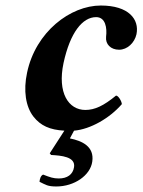

<svg xmlns="http://www.w3.org/2000/svg" viewBox="-20 -464 516 695"><path d="M165 97C201 99 254 103 248 141C244 168 223 182 193 182C173 182 162 178 136 168C127 172 124 184 123 194C146 205 152 211 184 211C249 211 307 171 314 121C322 66 277 46 233 37L248 9C307 4 377 -36 421 -87C421 -96 409 -118 400 -118C355 -81 323 -66 289 -66C228 -66 187 -128 210 -236C234 -347 279 -402 328 -402C362 -402 368 -363 364 -331C361 -304 381 -284 411 -284C441 -284 467 -309 474 -340C485 -394 446 -444 345 -444C235 -444 109 -349 78 -201C64 -136 73 -78 101 -42C127 -9 160 6 213 9L160 91Z"/></svg>

Font: Libertinus Serif
Style: Bold Italic
Weight: 700
Italic angle: -12°
Designer: Philipp H. Poll, Khaled Hosny
Foundry: Caleb Maclennan
Version: Version 7.050;RELEASE